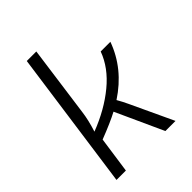

<svg xmlns="http://www.w3.org/2000/svg" viewBox="-201 -806 911 911"><g transform="rotate(-45 254.5 -350.0)"><path d="M420 -484H485Q437 -351 310 -268Q326 -240 338 -214L438 0H370L261 -239Q214 -214 131 -182L105 0H42L140 -700H204L155 -343Q149 -295 130 -236Q237 -277 314 -340.5Q391 -404 420 -484Z"/></g></svg>

Font: Exo 2.0 Light
Style: Italic
Weight: 300
Italic angle: -8°
Designer: Natanael Gama
Version: Version 1.001;PS 001.001;hotconv 1.0.70;makeotf.lib2.5.58329